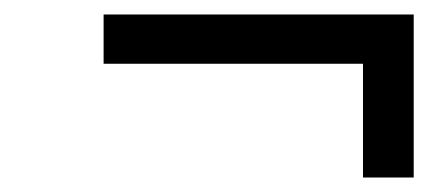

<svg xmlns="http://www.w3.org/2000/svg" viewBox="-20 -362 600 265"><path d="M123 -342H551V-117H481V-274H123Z"/></svg>

Font: Titillium Web
Style: Italic
Weight: 400
Italic angle: -13°
Version: Version 1.002;PS 57.000;hotconv 1.0.70;makeotf.lib2.5.55311